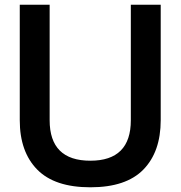

<svg xmlns="http://www.w3.org/2000/svg" viewBox="-20 -783 768 816"><path d="M64 -272V-763H191V-272Q191 -100 364 -100Q536 -100 536 -272V-763H663V-272Q663 -138 589.5 -62.5Q516 13 364 13Q212 13 138 -62.5Q64 -138 64 -272Z"/></svg>

Font: Open Sauce Sans SemiBold
Style: Regular
Weight: 600
Designer: Alfredo Marco Pradil
Foundry: Creative Sauce Fz LLC
Version: Version 1.477